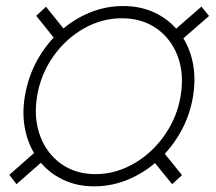

<svg xmlns="http://www.w3.org/2000/svg" viewBox="-20 -623 735 652"><path d="M299.8 9.8Q240.2 9.8 192.1 -13.7Q144 -37.1 111.8 -79.1Q79.6 -121.1 66.7 -176.8Q53.7 -232.4 64.5 -296.9Q75.7 -362.8 106.4 -418.5Q137.2 -474.1 182.6 -515.4Q228 -556.6 283.2 -579.6Q338.4 -602.5 398.4 -602.5Q458.5 -602.5 506.8 -579.3Q555.2 -556.2 587.6 -514.6Q620.1 -473.1 633.1 -417.5Q646 -361.8 635.7 -296.9Q625 -231.4 593.8 -175.5Q562.5 -119.6 516.6 -78.1Q470.7 -36.6 415.3 -13.4Q359.9 9.8 299.8 9.8ZM304.2 -31.7Q355.5 -31.7 403.3 -52Q451.2 -72.3 490.7 -108.6Q530.3 -145 557.1 -193.1Q584 -241.2 593.3 -296.4Q606 -372.1 583.5 -431.9Q561 -491.7 511.5 -526.4Q461.9 -561 393.6 -561Q325.7 -561 264.4 -526.1Q203.1 -491.2 160.9 -431.4Q118.7 -371.6 106 -296.9Q93.8 -222.2 116 -162.1Q138.2 -102.1 187.3 -66.9Q236.3 -31.7 304.2 -31.7ZM583.5 -476.1 558.6 -508.8 664.1 -600.6 689.9 -568.8ZM564.5 2.4 489.7 -89.8 523.9 -120.1 598.1 -28.3ZM36.1 2.4 11.7 -29.3 115.7 -121.1 141.1 -89.8ZM176.8 -477.5 103 -569.3 136.2 -600.1 210.4 -507.8Z"/></svg>

Font: Inter ExtraLight
Style: Italic
Weight: 250
Italic angle: -9.3988°
Designer: Rasmus Andersson
Foundry: rsms
Version: Version 4.001;git-66647c0bb